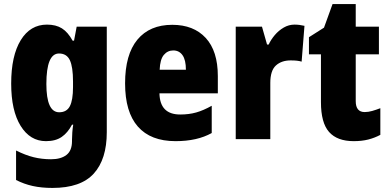

<svg xmlns="http://www.w3.org/2000/svg" viewBox="-20 -735 1912 944"><path d="M211 -614Q255 -614 284.5 -595.5Q314 -577 337 -535H344L357 -604H505V-85Q505 48 441 118.5Q377 189 238 189Q184 189 141 179.5Q98 170 59 150V5Q105 28 145.5 38Q186 48 231 48Q279 48 306.5 27Q334 6 334 -41V-48Q334 -63 335.5 -84Q337 -105 340 -122H334Q313 -82 283 -61.5Q253 -41 206 -41Q128 -41 81.5 -116Q35 -191 35 -324Q35 -461 82 -537.5Q129 -614 211 -614ZM270 -472Q208 -472 208 -322Q208 -183 271 -183Q308 -183 323.5 -213Q339 -243 339 -307V-334Q339 -406 323.5 -439Q308 -472 270 -472Z M827 -613Q932 -613 991.5 -548.5Q1051 -484 1051 -361V-276H764Q766 -172 866 -172Q909 -172 944.5 -182Q980 -192 1021 -215V-81Q950 -41 843 -41Q721 -41 658 -112.5Q595 -184 595 -325Q595 -467 655.5 -540Q716 -613 827 -613ZM832 -487Q804 -487 785.5 -465Q767 -443 765 -392H894Q894 -440 877.5 -463.5Q861 -487 832 -487Z M1428 -614Q1452 -614 1477 -608L1463 -432Q1453 -435 1440.5 -436.5Q1428 -438 1409 -438Q1364 -438 1336.5 -413Q1309 -388 1309 -327V-51H1139V-604H1268L1293 -516H1301Q1312 -540 1331 -562.5Q1350 -585 1375 -599.5Q1400 -614 1428 -614Z M1773 -184Q1791 -184 1810 -189.5Q1829 -195 1850 -203V-72Q1822 -57 1790.5 -49Q1759 -41 1719 -41Q1638 -41 1598 -86Q1558 -131 1558 -233V-468H1499V-552L1573 -599L1615 -715H1729V-604H1843V-468H1729V-238Q1729 -184 1773 -184Z"/></svg>

Font: Noto Sans Tamil UI Condensed Black
Style: Regular
Weight: 900
Width: 3
Designer: Jelle Bosma - Monotype Design Team
Foundry: Monotype Imaging Inc.
Version: Version 2.004; ttfautohint (v1.8.4.7-5d5b)